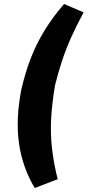

<svg xmlns="http://www.w3.org/2000/svg" viewBox="-20 -744 439 962"><path d="M154 198Q92 94 75 -27Q58 -148 87 -296Q106 -379 134 -451.5Q162 -524 203 -591Q244 -658 301 -724L399 -682Q363 -616 336.5 -556.5Q310 -497 291 -439.5Q272 -382 256 -318Q241 -231 236.5 -153.5Q232 -76 240.5 -1Q249 74 269 154Z"/></svg>

Font: Nunito Sans 10pt Condensed Black
Style: Italic
Weight: 900
Width: 3
Italic angle: -9°
Designer: Vernon Adams
Foundry: Vernon Adams
Version: Version 3.101;gftools[0.9.27]